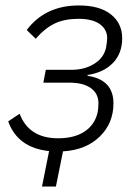

<svg xmlns="http://www.w3.org/2000/svg" viewBox="-20 -544 514 704"><path d="M134 140 160 10Q45 -2 10 -99L52 -127Q86 -37 193 -37Q252 -37 289 -61Q326 -85 337 -128Q341 -145 341 -165Q341 -201 313 -221Q285 -241 233 -241H139L148 -288H242Q290 -288 325.5 -310Q361 -332 369 -370Q373 -393 373 -404Q373 -436 346 -455.5Q319 -475 268 -475Q217 -475 181 -458Q145 -441 111 -402L78 -434Q146 -524 269 -524Q346 -524 387 -491Q428 -458 428 -404Q428 -348 394 -313Q360 -278 301 -269V-266Q396 -252 396 -165Q396 -92 345.5 -43Q295 6 211 11L185 140Z"/></svg>

Font: IBM Plex Sans Light
Style: Italic
Weight: 300
Italic angle: -11.31°
Designer: Mike Abbink, Paul van der Laan, Pieter van Rosmalen
Foundry: Bold Monday
Version: Version 3.0